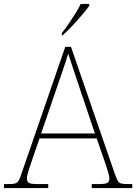

<svg xmlns="http://www.w3.org/2000/svg" viewBox="-24 -951 689 971"><path d="M-4 0V-20H18Q41 -20 52 -23Q63 -26 69.5 -36Q76 -46 83 -68L306 -714H335L558 -68Q566 -46 572 -36Q578 -26 589 -23Q600 -20 623 -20H645V0H440V-20H474Q512 -20 520.5 -27Q529 -34 529 -48Q529 -60 523 -80Q517 -100 510.5 -119Q504 -138 501 -147L465 -251H176L140 -147Q137 -138 130.5 -119Q124 -100 118 -80Q112 -60 112 -48Q112 -34 121 -27Q130 -20 167 -20H220V0ZM184 -276H456L379 -505Q370 -532 359 -564.5Q348 -597 338 -628Q328 -659 321 -680Q317 -665 306.5 -634Q296 -603 285 -570.5Q274 -538 266 -515ZM289 -784Q304 -803 322 -829Q340 -855 357 -882Q374 -909 384 -931H427V-921Q415 -904 390.5 -875Q366 -846 339 -817.5Q312 -789 291 -771H289Z"/></svg>

Font: Noto Serif Myanmar Thin
Style: Regular
Weight: 100
Designer: Ben Mitchell and the Monotype Design Team
Foundry: Monotype Imaging Inc.
Version: Version 2.106; ttfautohint (v1.8.4.7-5d5b)